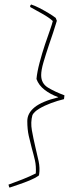

<svg xmlns="http://www.w3.org/2000/svg" viewBox="-20 -695 373 858"><path d="M119 -675Q135 -670 155.5 -659.5Q176 -649 196 -637Q216 -625 229 -615L234 -602Q227 -578 217.5 -549.5Q208 -521 198 -492Q185 -453 174.5 -417.5Q164 -382 164 -359Q164 -322 194.5 -303.5Q225 -285 268 -269L266 -252Q237 -245 207.5 -234Q178 -223 155.5 -209.5Q133 -196 125 -181Q116 -149 122.5 -112.5Q129 -76 138 -38Q146 -6 152.5 25Q159 56 155 84L153 90Q137 101 113 111Q89 121 65 129Q41 137 24 143L21 142L18 130Q49 119 80.5 106.5Q112 94 140 80Q142 47 136 21Q130 -5 122 -33Q115 -59 108.5 -88Q102 -117 102 -154Q102 -189 134.5 -215.5Q167 -242 240 -260V-261Q206 -273 179.5 -293.5Q153 -314 143 -342Q146 -374 157 -415.5Q168 -457 181 -496Q193 -531 203 -559.5Q213 -588 216 -601Q200 -616 170 -633Q140 -650 116 -663L114 -668Z"/></svg>

Font: Labrada Thin
Style: Italic
Weight: 100
Italic angle: -7°
Designer: Mercedes Jáuregui
Foundry: Omnibus-Type Team
Version: Version 1.000; ttfautohint (v1.8.4.7-5d5b)